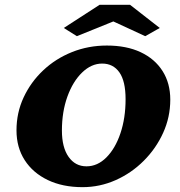

<svg xmlns="http://www.w3.org/2000/svg" viewBox="-20 -772 749 801"><path d="M324.2 8.8Q241.2 8.8 179.2 -21Q117.2 -50.8 83 -104Q48.8 -157.2 48.8 -228.5Q48.8 -301.8 78.6 -365.7Q108.4 -429.7 160.2 -478.5Q211.9 -527.3 280.3 -554.7Q348.6 -582 425.8 -582Q507.8 -582 566.9 -554.2Q626 -526.4 658.2 -475.6Q690.4 -424.8 690.4 -356.4Q690.4 -283.2 660.6 -217.8Q630.9 -152.3 579.6 -101.1Q528.3 -49.8 462.4 -20.5Q396.5 8.8 324.2 8.8ZM340.8 -78.1Q386.7 -78.1 423.8 -115.2Q460.9 -152.3 482.4 -215.8Q503.9 -279.3 503.9 -358.4Q503.9 -433.6 478 -470.2Q452.1 -506.8 406.2 -506.8Q361.3 -506.8 322.8 -469.7Q284.2 -432.6 261.2 -369.1Q238.3 -305.7 238.3 -227.5Q238.3 -157.2 266.1 -117.7Q293.9 -78.1 340.8 -78.1ZM646.5 -655.3 585.9 -621.1 420.9 -697.3H489.3L300.8 -621.1L246.1 -655.3L395.5 -752H522.5Z"/></svg>

Font: Crimson Pro Black
Style: Italic
Weight: 900
Italic angle: -12°
Designer: Jacques Le Bailly
Foundry: Baron von Fonthausen
Version: Version 1.003